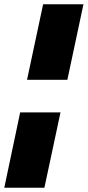

<svg xmlns="http://www.w3.org/2000/svg" viewBox="-76 -755 409 895"><path d="M50 -383 125 -735H313L238 -383ZM-56 120 18 -231H206L131 120Z"/></svg>

Font: Kanit
Style: Bold Italic
Weight: 700
Italic angle: -12°
Designer: Katatrad Team
Foundry: CadsonDemak
Version: Version 2.000; ttfautohint (v1.8.3)